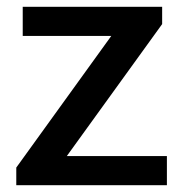

<svg xmlns="http://www.w3.org/2000/svg" viewBox="-20 -546 543 566"><path d="M28 0V-52L308 -440H47V-526H458V-475L177 -86H472V0Z"/></svg>

Font: Archivo SemiBold Medium
Style: Regular
Weight: 500
Version: Version 2.001